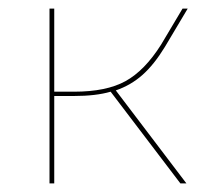

<svg xmlns="http://www.w3.org/2000/svg" viewBox="-20 -426 491 446"><path d="M249 -216 413 0H399L237 -213Q203 -203 151 -203H106V0H95V-406H106V-213H152Q227 -213 271.5 -237.5Q316 -262 354 -322L404 -406H416L363 -317Q338 -276 311 -252Q284 -228 249 -216Z"/></svg>

Font: Ysabeau Hairline
Style: Regular
Weight: 100
Designer: Christian Thalmann (Catharsis Fonts)
Version: Version 0.003